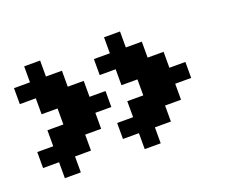

<svg xmlns="http://www.w3.org/2000/svg" viewBox="-72 -544 733 605"><g transform="rotate(-20 294.5 -241.5)"><path d="M160.7 -375V-321.4H214.3V-267.9H267.9V-214.3H214.3V-160.7H160.7V-107.1H107.1V-53.6H53.6V-107.1H0V-160.7H53.6V-214.3H107.1V-267.9H53.6V-321.4H0V-375H53.6V-428.6H107.1V-375ZM428.6 -375V-321.4H482.1V-267.9H535.7V-214.3H482.1V-160.7H428.6V-107.1H375V-53.6H321.4V-107.1H267.9V-160.7H321.4V-214.3H375V-267.9H321.4V-321.4H267.9V-375H321.4V-428.6H375V-375Z"/></g></svg>

Font: Jersey 10
Style: Regular
Weight: 400
Designer: Sarah Cadigan-Fried
Version: Version 1.000